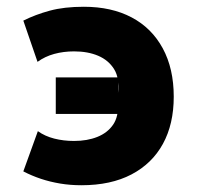

<svg xmlns="http://www.w3.org/2000/svg" viewBox="-20 -537 582 568"><path d="M221 11Q188 11 158 6Q128 1 101 -8Q74 -17 49 -30L92 -149Q113 -134 140.5 -127Q168 -120 199 -120Q238 -120 268 -132Q298 -144 314.5 -168Q331 -192 329 -231L330 -200H145V-308H330L329 -262Q334 -306 317.5 -332.5Q301 -359 270.5 -372Q240 -385 199 -385Q168 -385 140.5 -377.5Q113 -370 91 -354L49 -476Q85 -494 127.5 -505.5Q170 -517 228 -517Q310 -517 369.5 -485.5Q429 -454 461.5 -394Q494 -334 494 -251Q494 -170 462 -111.5Q430 -53 369 -21Q308 11 221 11Z"/></svg>

Font: Nunito Sans 7pt Condensed Black
Style: Regular
Weight: 900
Width: 3
Designer: Vernon Adams
Foundry: Vernon Adams
Version: Version 3.101;gftools[0.9.27]